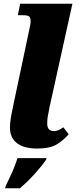

<svg xmlns="http://www.w3.org/2000/svg" viewBox="-20 -780 431 1021"><path d="M178 10Q108 10 70.5 -18.5Q33 -47 33 -102Q33 -121 36.5 -145.5Q40 -170 50 -217L135 -619Q138 -632 140.5 -645.5Q143 -659 143 -668Q143 -682 137 -690.5Q131 -699 102 -699H75L87 -760H365L243 -208Q236 -174 233.5 -157.5Q231 -141 231 -123Q231 -83 267 -83Q279 -83 290 -87.5Q301 -92 317 -103L345 -66Q320 -36 283 -13Q246 10 178 10ZM11 208Q28 173 45 135Q62 97 73 61H228L224 71Q203 102 165 144Q127 186 86 221H7Z"/></svg>

Font: Noto Serif Black
Style: Italic
Weight: 900
Italic angle: -12°
Designer: Monotype Design Team
Foundry: Monotype Imaging Inc.
Version: Version 2.013